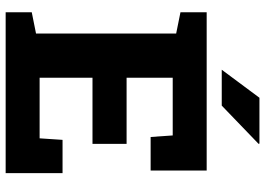

<svg xmlns="http://www.w3.org/2000/svg" viewBox="-149 -788 937 679"><g transform="rotate(90 319.5 -448.5)"><path d="M23.4 0V-92.3L98.6 -107.4V-603L23.4 -618.2V-710.9H583V-512.7H464.4L459 -590.8H254.9V-427.7H488.8V-307.1H254.9V-120.1H469.2L474.6 -201.2H592.3V0ZM226.6 -764.2 325.7 -897.5H487.8L488.8 -894.5L353.5 -764.2Z"/></g></svg>

Font: Roboto Slab ExtraBold
Style: Regular
Weight: 800
Designer: Google
Version: Version 2.001; ttfautohint (v1.8.3)